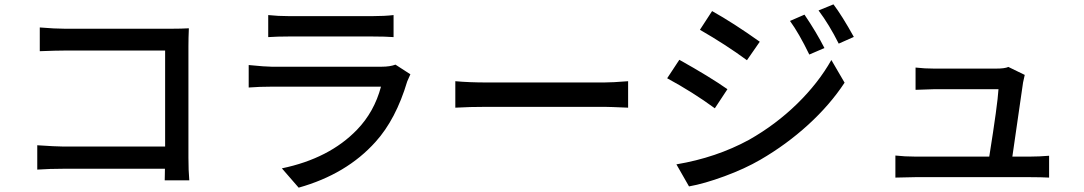

<svg xmlns="http://www.w3.org/2000/svg" viewBox="-20 -824 5040 893"><path d="M860.4 14.6H746.1Q746.1 8.8 746.6 -9.3Q747.1 -27.3 747.1 -39.1H273.4Q211.9 -39.1 153.3 -35.2V-148.4Q241.2 -142.6 268.6 -142.6H748V-588.9H281.2Q244.1 -588.9 165 -585.9V-696.3Q235.4 -690.4 281.2 -690.4H778.3Q823.2 -690.4 858.4 -692.4Q856.4 -647.5 856.4 -608.4V-90.8Q856.4 -30.3 860.4 14.6Z M1819.3 -523.4 1888.7 -478.5Q1875 -447.3 1874 -445.3Q1821.3 -268.6 1726.6 -164.1Q1591.8 -13.7 1369.1 48.8L1291 -41Q1511.7 -86.9 1640.6 -220.7Q1720.7 -303.7 1752 -420.9H1243.2Q1187.5 -420.9 1136.7 -417V-521.5Q1214.8 -513.7 1243.2 -513.7H1754.9Q1793.9 -513.7 1819.3 -523.4ZM1227.5 -651.4V-753.9Q1273.4 -749 1323.2 -749H1712.9Q1768.6 -749 1810.5 -753.9V-651.4Q1772.5 -654.3 1711.9 -654.3H1323.2Q1269.5 -654.3 1227.5 -651.4Z M2097.7 -323.2V-446.3Q2162.1 -440.4 2246.1 -440.4H2789.1Q2828.1 -440.4 2901.4 -446.3V-323.2Q2811.5 -327.1 2790 -327.1H2246.1Q2164.1 -327.1 2097.7 -323.2Z M3654.3 -726.6 3721.7 -755.9Q3777.3 -673.8 3814.5 -600.6L3744.1 -570.3Q3696.3 -668.9 3654.3 -726.6ZM3787.1 -775.4 3856.4 -803.7Q3896.5 -751 3951.2 -652.3L3880.9 -621.1Q3836.9 -709 3787.1 -775.4ZM3235.4 -685.5 3292 -772.5Q3391.6 -716.8 3513.7 -629.9L3454.1 -543.9Q3357.4 -615.2 3235.4 -685.5ZM3184.6 43 3126 -59.6Q3311.5 -90.8 3463.9 -173.8Q3587.9 -244.1 3687 -340.8Q3786.1 -437.5 3846.7 -544.9L3908.2 -439.5Q3840.8 -336.9 3739.3 -244.1Q3637.7 -151.4 3516.6 -81.1Q3444.3 -39.1 3350.1 -4.4Q3255.9 30.3 3184.6 43ZM3083 -460 3139.6 -545.9Q3281.2 -466.8 3363.3 -409.2L3304.7 -320.3Q3202.1 -395.5 3083 -460Z M4688.5 -95.7H4772.5Q4812.5 -95.7 4859.4 -99.6V2Q4822.3 0 4774.4 0H4235.4Q4212.9 0 4144.5 2V-100.6Q4188.5 -95.7 4235.4 -95.7H4581.1Q4620.1 -339.8 4624 -409.2H4327.1Q4320.3 -409.2 4238.3 -406.2V-509.8Q4280.3 -504.9 4326.2 -504.9H4610.4Q4654.3 -504.9 4669.9 -512.7L4746.1 -475.6Q4743.2 -464.8 4738.3 -440.4Q4733.4 -402.3 4688.5 -95.7Z"/></svg>

Font: Gen Shin Gothic Medium
Style: Regular
Weight: 500
Designer: [Source Han Sans]
Ryoko NISHIZUKA  (kana & ideographs); Paul D. Hunt (Latin, Greek & Cyrillic); Wenlong ZHANG  (bopomofo
Version: Version 1.002.20150607